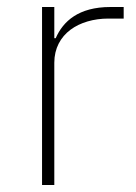

<svg xmlns="http://www.w3.org/2000/svg" viewBox="-20 -528 387 548"><path d="M100 0V-508H135V-419H139C160 -467 204 -508 295 -508H333V-475H289C248 -475 209 -464 181 -443C153 -422 135 -390 135 -349V0Z"/></svg>

Font: Plexus Sans ExtraLight
Style: Regular
Weight: 250
Version: Version 2.001;PS 002.001;hotconv 1.0.70;makeotf.lib2.5.58329